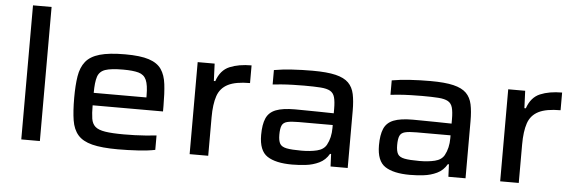

<svg xmlns="http://www.w3.org/2000/svg" viewBox="-49 -897 3176 1060"><g transform="rotate(5 1539.5 -367.5)"><path d="M95 0V-743H198V0Z M631 8Q541 8 488 -5.5Q435 -19 408.5 -49.5Q382 -80 374 -130Q366 -180 366 -254Q366 -324 374 -374Q382 -424 407.5 -456Q433 -488 485 -503Q537 -518 626 -518Q710 -518 757.5 -502.5Q805 -487 827 -455Q849 -423 855 -373Q861 -323 861 -253V-222H471Q471 -177 475.5 -148.5Q480 -120 497.5 -104.5Q515 -89 553 -83Q591 -77 657 -77Q684 -77 716.5 -78Q749 -79 781 -81.5Q813 -84 837 -87V-7Q799 1 742 4.5Q685 8 631 8ZM471 -291H763V-302Q763 -360 750.5 -388Q738 -416 707 -424.5Q676 -433 622 -433Q555 -433 523 -422Q491 -411 481 -380.5Q471 -350 471 -291Z M1028 0V-510H1122L1126 -414H1134Q1155 -476 1205 -497Q1255 -518 1326 -518V-420Q1247 -420 1204.5 -398.5Q1162 -377 1146.5 -331.5Q1131 -286 1131 -213V0Z M1596 8Q1505 8 1458.5 -22.5Q1412 -53 1412 -140Q1412 -198 1427 -232.5Q1442 -267 1480 -282Q1518 -297 1586 -297Q1601 -297 1638 -296.5Q1675 -296 1719.5 -295.5Q1764 -295 1801 -294V-318Q1801 -359 1794.5 -382.5Q1788 -406 1769.5 -416.5Q1751 -427 1716 -429.5Q1681 -432 1625 -432Q1597 -432 1562.5 -431Q1528 -430 1497 -427.5Q1466 -425 1451 -423V-503Q1496 -511 1551 -514.5Q1606 -518 1664 -518Q1745 -518 1792.5 -506.5Q1840 -495 1864 -471Q1888 -447 1896 -409Q1904 -371 1904 -317V0H1809L1806 -69H1800Q1780 -34 1745.5 -17.5Q1711 -1 1671.5 3.5Q1632 8 1596 8ZM1642 -73Q1690 -73 1727 -82Q1764 -91 1779 -118Q1801 -158 1801 -213V-229H1612Q1570 -229 1548.5 -223.5Q1527 -218 1519.5 -201Q1512 -184 1512 -150Q1512 -117 1521.5 -100.5Q1531 -84 1559 -78.5Q1587 -73 1642 -73Z M2249 8Q2158 8 2111.5 -22.5Q2065 -53 2065 -140Q2065 -198 2080 -232.5Q2095 -267 2133 -282Q2171 -297 2239 -297Q2254 -297 2291 -296.5Q2328 -296 2372.5 -295.5Q2417 -295 2454 -294V-318Q2454 -359 2447.5 -382.5Q2441 -406 2422.5 -416.5Q2404 -427 2369 -429.5Q2334 -432 2278 -432Q2250 -432 2215.5 -431Q2181 -430 2150 -427.5Q2119 -425 2104 -423V-503Q2149 -511 2204 -514.5Q2259 -518 2317 -518Q2398 -518 2445.5 -506.5Q2493 -495 2517 -471Q2541 -447 2549 -409Q2557 -371 2557 -317V0H2462L2459 -69H2453Q2433 -34 2398.5 -17.5Q2364 -1 2324.5 3.5Q2285 8 2249 8ZM2295 -73Q2343 -73 2380 -82Q2417 -91 2432 -118Q2454 -158 2454 -213V-229H2265Q2223 -229 2201.5 -223.5Q2180 -218 2172.5 -201Q2165 -184 2165 -150Q2165 -117 2174.5 -100.5Q2184 -84 2212 -78.5Q2240 -73 2295 -73Z M2749 0V-510H2843L2847 -414H2855Q2876 -476 2926 -497Q2976 -518 3047 -518V-420Q2968 -420 2925.5 -398.5Q2883 -377 2867.5 -331.5Q2852 -286 2852 -213V0Z"/></g></svg>

Font: Saira Expanded Medium
Style: Regular
Weight: 500
Width: 7
Designer: Hector Gatti with collaboration of the Omnibus-Type team
Foundry: Omnibus-Type
Version: Version 1.100; ttfautohint (v1.8.3)